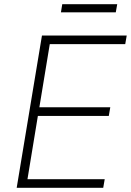

<svg xmlns="http://www.w3.org/2000/svg" viewBox="-20 -897 628 917"><path d="M59.7 0 180.4 -727.3H585.2L578.1 -686.1H217.7L168 -384.6H506.7L499.6 -343.4H160.9L111.2 -41.2H480.1L473 0ZM539.8 -876.8 533 -838.1H271L277.3 -876.8Z"/></svg>

Font: Inter P Extra Light
Style: Italic
Weight: 200
Italic angle: 9.39999°
Designer: Rasmus Andersson
Foundry: rsms
Version: Version 3.018;git-588b23468